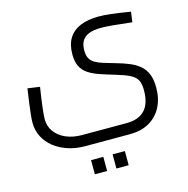

<svg xmlns="http://www.w3.org/2000/svg" viewBox="-130 -625 1155 1179"><g transform="rotate(-15 448.0 -35.0)"><path d="M315 248Q257 248 207 231.5Q157 215 119.5 185.5Q82 156 61 115Q40 74 40 25Q40 5 43.5 -28Q47 -61 52.5 -102.5Q58 -144 65 -187L142 -176Q131 -109 124.5 -54Q118 1 118 24Q118 69 143 103.5Q168 138 212.5 157.5Q257 177 315 177H598Q674 177 713.5 135.5Q753 94 753 9Q753 -32 740.5 -55.5Q728 -79 696.5 -95Q665 -111 607 -128Q556 -143 515 -157Q474 -171 445 -190Q416 -209 400.5 -239Q385 -269 385 -317Q385 -379 410.5 -419.5Q436 -460 484 -480Q532 -500 600 -500Q634 -500 678 -495Q722 -490 801 -477L792 -412Q722 -420 675 -424.5Q628 -429 597 -429Q551 -429 521 -417.5Q491 -406 476.5 -382.5Q462 -359 462 -321Q462 -290 472 -271Q482 -252 503 -239.5Q524 -227 555 -217.5Q586 -208 628 -196Q675 -183 712 -167.5Q749 -152 775.5 -129.5Q802 -107 816 -72.5Q830 -38 830 13Q830 82 803 135Q776 188 724.5 218Q673 248 598 248ZM328 430V340H406V430ZM465 430V340H543V430Z"/></g></svg>

Font: Cairo Play
Style: Regular
Weight: 400
Designer: Mohamed Gaber, Accademia di Belle Arti di Urbino
Foundry: Kief Type Foundry, Accademia di Belle Arti di Urbino
Version: Version 3.119